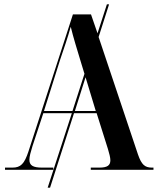

<svg xmlns="http://www.w3.org/2000/svg" viewBox="-20 -780 725 882"><path d="M3 0H225V-10H173C132 -10 115 -20 115 -46C115 -61 121 -82 129 -108L179 -260H310L199 82H210L320 -260H424L476 -95C482 -75 487 -56 487 -44C487 -20 473 -10 436 -10H397V0H685V-10H678C645 -10 630 -24 614 -70L433 -610L481 -760H471L428 -627L398 -714H315L111 -85C92 -27 75 -10 37 -10H3ZM182 -270 256 -505C274 -558 291 -607 305 -657C316 -610 335 -550 353 -490L368 -441L313 -270ZM420 -270H324L373 -425Z"/></svg>

Font: Noto Serif Display SemiCondensed SemiBold
Style: Regular
Weight: 600
Width: 4
Designer: Monotype Design Team
Foundry: Monotype Imaging Inc.
Version: Version 2.009